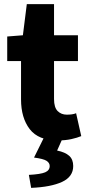

<svg xmlns="http://www.w3.org/2000/svg" viewBox="-20 -669 431 931"><path d="M260 12Q166 12 124 -43Q82 -98 82 -187V-373H15V-492L91 -498L110 -649H242V-498H358V-373H242V-189Q242 -148 259.5 -130.5Q277 -113 304 -113Q316 -113 328 -114.5Q340 -116 349 -120L374 -9Q355 -1 326 5.5Q297 12 260 12ZM131 242 120 179Q177 176 199 166.5Q221 157 221 136Q221 121 206 111Q191 101 145 95L194 -4H286L257 61Q296 69 315.5 86.5Q335 104 335 136Q335 188 281 213Q227 238 131 242Z"/></svg>

Font: Source Sans 3 ExtraBold
Style: Regular
Weight: 800
Designer: Paul D. Hunt
Foundry: Adobe
Version: Version 3.052;hotconv 1.1.0;makeotfexe 2.6.0